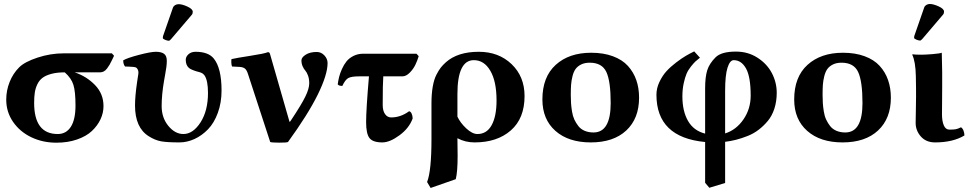

<svg xmlns="http://www.w3.org/2000/svg" viewBox="-20 -703 4854 961"><path d="M480 -340.8C487.1 -340.8 493.7 -342.4 499.5 -345.5C505.4 -348.6 510.9 -353.6 516.1 -360.6C521.3 -367.6 525.5 -373.8 528.6 -379.2C531.7 -384.5 535.6 -392.3 540.5 -402.3L550.8 -423.8L540 -436H298.8C254.9 -436 211.3 -429 168.2 -414.8C125.1 -400.6 94.4 -384.4 76.2 -366.2C55.3 -345.4 39.3 -320.8 28.1 -292.5C16.8 -264.2 11.2 -234.7 11.2 -204.1C11.2 -163.1 22.6 -126.1 45.4 -93C68.2 -60 98.6 -34.3 136.7 -16.1C174.8 2.1 216.6 11.2 262.2 11.2C300.3 11.2 334.8 5.9 365.7 -4.9C396.6 -15.6 421.5 -29.9 440.2 -47.6C458.9 -65.3 473.2 -84.9 483.2 -106.2C493.1 -127.5 498 -149.4 498 -171.9C498 -212.9 484 -248 455.8 -277.1C427.7 -306.2 393.7 -327.5 354 -340.8ZM269 -32.2C190.3 -32.2 150.9 -84.1 150.9 -188C150.9 -208.5 152 -226.1 154.3 -240.7C156.6 -255.4 161.1 -269.4 167.7 -282.7C174.4 -296.1 183.3 -306.7 194.6 -314.7C205.8 -322.7 220.5 -329 238.8 -333.7C257 -338.5 278.8 -340.8 304.2 -340.8C326 -321.6 340.4 -300.8 347.4 -278.3C354.4 -255.9 357.9 -221.4 357.9 -174.8C357.9 -128.3 350.2 -92.9 334.7 -68.6C319.3 -44.4 297.4 -32.2 269 -32.2Z M1088.9 -250C1088.9 -324.9 1075.8 -378.3 1049.8 -410.2C1031.6 -432.6 1001.3 -443.8 959 -443.8C944.3 -443.8 932.5 -439.7 923.3 -431.4C914.2 -423.1 909.7 -413.9 909.7 -403.8C909.7 -385.9 915 -372.2 925.8 -362.8C932.9 -356.9 946.3 -351.1 965.8 -345.2C966.1 -345.2 968 -344.7 971.4 -343.8C974.9 -342.8 977.2 -342.1 978.5 -341.8C979.8 -341.5 982 -340.7 985.1 -339.6C988.2 -338.5 990.6 -337.3 992.4 -336.2C994.2 -335 996.2 -333.5 998.3 -331.5C1000.4 -329.6 1002.3 -327.5 1003.9 -325.2C1015.3 -308.3 1021 -279.1 1021 -237.8C1021 -178.5 1008.6 -129.6 983.9 -90.8C958.8 -51.8 930.2 -32.2 897.9 -32.2C870 -32.2 844.8 -45.8 822.5 -73C800.2 -100.2 789.1 -133.1 789.1 -171.9C789.1 -209.6 793 -251.3 800.8 -296.9C801.8 -303.7 803.6 -314.3 806.4 -328.6C809.2 -342.9 811.3 -355.8 812.7 -367.2C814.2 -378.6 814.9 -389.2 814.9 -398.9C814.9 -415.2 810.4 -426.8 801.3 -433.6C792.2 -440.4 778.3 -443.8 759.8 -443.8C742.8 -443.8 714.6 -438.6 675 -428.2C635.5 -417.8 609.4 -408.7 596.7 -400.9C596.7 -387.9 599.8 -377.6 606 -370.1C607.9 -370.1 613.4 -370 622.6 -369.6C631.7 -369.3 639.6 -368.8 646.5 -368.2C653.3 -367.5 658 -366.5 660.6 -365.2C663.9 -363.6 666.7 -360.4 669.2 -355.7C671.6 -351 672.9 -346 672.9 -340.8C672.9 -335.3 671.9 -327.3 669.9 -316.9C668 -306.5 666.7 -297.9 666 -291C659.2 -244.5 655.8 -205.7 655.8 -174.8C655.8 -100.9 678.7 -49.6 724.6 -21C745.8 -7.6 766.4 0.8 786.6 4.4C807.1 8 837.6 9.8 877.9 9.8C903.6 9.8 928.9 4.1 953.6 -7.3C978.4 -18.7 1000.9 -34.9 1021.2 -55.9C1041.6 -76.9 1057.9 -104.3 1070.3 -138.2C1082.7 -172 1088.9 -209.3 1088.9 -250ZM874 -682.1C867.8 -682.1 862.1 -680.6 856.7 -677.5C851.3 -674.4 847.7 -670.2 845.7 -665L795.9 -522C795.2 -520 794.9 -517.1 794.9 -513.2C794.9 -509.9 798.7 -506.8 806.4 -503.7C814 -500.6 820.1 -499 824.7 -499C827.6 -499 831.4 -501.6 835.9 -506.8L939.9 -628.9C943.2 -632.5 944.8 -637.5 944.8 -644C944.8 -653.2 936 -661.8 918.5 -669.9C900.9 -678.1 886.1 -682.1 874 -682.1Z M1221.7 -331.1 1332.5 7.8C1337.4 9.8 1352.2 10.8 1377 11C1401.7 11.1 1416.5 10.1 1421.4 7.8C1488.1 -84 1537.8 -163.2 1570.6 -229.7C1603.3 -296.3 1619.6 -348.8 1619.6 -387.2C1619.6 -401.5 1614.3 -414.4 1603.5 -425.8C1592.8 -437.2 1580.1 -442.9 1565.4 -442.9C1542.6 -442.9 1524.2 -438.3 1510 -429.2C1495.8 -420.1 1488.8 -410.6 1488.8 -400.9C1488.8 -389.8 1490.8 -379.8 1494.9 -370.8C1498.9 -361.9 1503.4 -354.7 1508.3 -349.4C1513.2 -344 1517.7 -335.8 1521.7 -324.7C1525.8 -313.6 1527.8 -300.8 1527.8 -286.1C1527.8 -268.6 1521.4 -246.5 1508.5 -220C1495.7 -193.4 1471.8 -154 1437 -101.6C1433.1 -95.7 1430.8 -92.8 1430.2 -92.8C1429.5 -92.8 1428.7 -94.6 1427.7 -98.1L1332.5 -429.2C1331.2 -434.4 1329.8 -437.8 1328.1 -439.5C1326.5 -441.1 1324.1 -441.9 1320.8 -441.9C1309.4 -437 1280 -430.9 1232.7 -423.6C1185.3 -416.3 1154 -410.8 1138.7 -407.2C1137.7 -403.6 1137.5 -397.5 1137.9 -388.7C1138.4 -379.9 1139.6 -373.7 1141.6 -370.1L1178.7 -368.2C1190.8 -367.5 1199.9 -364.7 1206.1 -359.6C1212.2 -354.6 1217.4 -345.1 1221.7 -331.1Z M1826.7 -320.8C1817.2 -210.1 1812.5 -133.8 1812.5 -91.8C1812.5 -53.1 1818.1 -26.4 1829.3 -12C1840.6 2.5 1862 9.8 1893.6 9.8C1918.6 9.8 1947.3 -2.1 1979.5 -25.9C2011.7 -49.6 2033.7 -77.6 2045.4 -109.9C2045.4 -118.7 2043.7 -126.8 2040.3 -134.3C2036.9 -141.8 2032.6 -145.7 2027.3 -146C1999.3 -125.5 1969.4 -115.2 1937.5 -115.2C1925.5 -115.2 1915.4 -120.7 1907.5 -131.6C1899.5 -142.5 1895.5 -158 1895.5 -178.2C1895.5 -249.2 1896.5 -296.7 1898.4 -320.8H1993.7C2006.3 -320.8 2018.6 -326.8 2030.5 -338.9C2042.4 -350.9 2051.8 -363.9 2058.6 -377.9C2065.4 -391.9 2071.1 -406.6 2075.7 -421.9L2064.5 -434.1H1797.4C1779.8 -434.1 1763.8 -430.4 1749.3 -423.1C1734.8 -415.8 1723.1 -406.7 1714.4 -395.8C1705.6 -384.8 1697.9 -372.1 1691.4 -357.4C1684.9 -342.8 1680.2 -329.4 1677.2 -317.4C1674.3 -305.3 1672 -293.1 1670.4 -280.8C1674 -275.6 1681.6 -272.9 1693.4 -272.9C1703.1 -293.8 1713.2 -307 1723.6 -312.5C1734 -318 1752 -320.8 1777.3 -320.8Z M2465.3 -200.2C2465.3 -147.5 2457.2 -106.3 2440.9 -76.7C2424.6 -47 2400.9 -32.2 2369.6 -32.2C2352.4 -32.2 2333.7 -41.6 2313.7 -60.3C2293.7 -79 2279 -98.6 2269.5 -119.1V-231.9C2269.5 -345.2 2296.9 -401.9 2351.6 -401.9C2386.1 -401.9 2413.7 -384.1 2434.3 -348.6C2455 -313.2 2465.3 -263.7 2465.3 -200.2ZM2261.2 193.8C2267.4 169.4 2270.5 130.5 2270.5 77.1C2270.5 67.4 2270.3 52.5 2270 32.5C2269.7 12.5 2269.5 -2.1 2269.5 -11.2C2295.6 2.8 2324.2 9.8 2355.5 9.8C2430.7 9.8 2491.1 -10.3 2536.9 -50.3C2582.6 -90.3 2605.5 -147.6 2605.5 -222.2C2605.5 -287.3 2583.9 -340.5 2540.8 -381.8C2497.6 -423.2 2442.9 -443.8 2376.5 -443.8C2305.8 -443.8 2250.8 -426.3 2211.4 -391.1C2201.7 -382.3 2193.4 -373.6 2186.5 -365C2179.7 -356.4 2172.3 -344.3 2164.3 -328.9C2156.3 -313.4 2150.2 -293.6 2146 -269.5C2141.8 -245.4 2139.6 -217.6 2139.6 -186V-6.8C2139.6 99.6 2132.3 171.2 2117.7 208L2135.3 237.8Z M2694.8 -205.1C2694.8 -138.7 2716.6 -86.3 2760 -47.9C2803.5 -9.4 2862.5 9.8 2937 9.8C3012.9 9.8 3072.1 -10.2 3114.7 -50C3157.4 -89.9 3178.7 -144.5 3178.7 -213.9C3178.7 -246.1 3174.1 -275.6 3164.8 -302.2C3155.5 -328.9 3141.4 -352.6 3122.6 -373.3C3103.7 -394 3078.6 -410.1 3047.4 -421.6C3016.1 -433.2 2980 -439 2939 -439C2865.1 -439 2805.9 -418.8 2761.5 -378.4C2717 -338.1 2694.8 -280.3 2694.8 -205.1ZM2931.6 -389.2C2972.7 -389.2 3000.4 -373.7 3014.9 -342.8C3029.4 -311.8 3036.6 -259.9 3036.6 -187C3036.6 -89 3008 -40 2950.7 -40C2934.1 -40 2919.3 -42.8 2906.2 -48.3C2893.2 -53.9 2882.7 -61.8 2874.8 -72C2866.8 -82.3 2860.1 -93.2 2854.7 -104.7C2849.4 -116.3 2845.5 -129.8 2843 -145.3C2840.6 -160.7 2838.9 -174.6 2838.1 -187C2837.3 -199.4 2836.9 -213.1 2836.9 -228C2836.9 -247.9 2837.4 -264.7 2838.4 -278.6C2839.4 -292.4 2841.7 -306.8 2845.5 -321.8C2849.2 -336.8 2854.4 -348.8 2861.1 -357.9C2867.8 -367 2877 -374.5 2888.9 -380.4C2900.8 -386.2 2915 -389.2 2931.6 -389.2Z M3737.3 -224.1C3737.3 -180.2 3725.3 -140.6 3701.2 -105.5C3677.1 -70.3 3646.5 -46.9 3609.4 -35.2V-248C3609.4 -300.1 3613.4 -338.8 3621.3 -364C3629.3 -389.2 3639.6 -401.9 3652.3 -401.9C3678.1 -401.9 3698.6 -387.9 3714.1 -360.1C3729.6 -332.3 3737.3 -286.9 3737.3 -224.1ZM3530.3 236.8 3609.4 212.9V6.8C3627.9 4.6 3646.2 1.1 3664.1 -3.4C3682 -8 3701.1 -14.2 3721.4 -22.2C3741.8 -30.2 3760.3 -40.6 3777.1 -53.5C3793.9 -66.3 3809.2 -81.1 3823.2 -97.9C3837.2 -114.7 3848.1 -135.2 3856 -159.4C3863.8 -183.7 3867.7 -210.1 3867.7 -238.8C3867.7 -273.3 3859.5 -306.1 3843.3 -337.2C3827 -368.2 3803 -394 3771.2 -414.3C3739.5 -434.7 3703.6 -444.8 3663.6 -444.8C3614.7 -444.8 3580.7 -435.2 3561.5 -416C3540.7 -395.2 3526.8 -373.5 3519.8 -351.1C3512.8 -328.6 3509.3 -298.7 3509.3 -261.2V-34.2C3470.9 -43.9 3442.3 -65.2 3423.6 -97.9C3404.9 -130.6 3395.5 -171.4 3395.5 -220.2C3395.5 -243.7 3397.6 -265.3 3401.9 -285.2C3406.1 -305 3410.9 -321.2 3416.3 -333.7C3421.6 -346.3 3429 -358.3 3438.2 -369.9C3447.5 -381.4 3455 -389.9 3460.7 -395.3C3466.4 -400.6 3474 -406.9 3483.4 -414.1L3454.6 -445.8C3440.6 -439 3426.8 -431.6 3413.3 -423.8C3399.8 -416 3383.6 -404.9 3364.7 -390.6C3345.9 -376.3 3329.6 -361.7 3315.9 -346.7C3302.2 -331.7 3290.4 -313.7 3280.5 -292.7C3270.6 -271.7 3265.6 -250.5 3265.6 -229C3265.6 -86.4 3346.8 -7.5 3509.3 7.8V211.9Z M3955.1 -205.1C3955.1 -138.7 3976.8 -86.3 4020.3 -47.9C4063.7 -9.4 4122.7 9.8 4197.3 9.8C4273.1 9.8 4332.4 -10.2 4375 -50C4417.6 -89.9 4439 -144.5 4439 -213.9C4439 -246.1 4434.3 -275.6 4425 -302.2C4415.8 -328.9 4401.7 -352.6 4382.8 -373.3C4363.9 -394 4338.9 -410.1 4307.6 -421.6C4276.4 -433.2 4240.2 -439 4199.2 -439C4125.3 -439 4066.2 -418.8 4021.7 -378.4C3977.3 -338.1 3955.1 -280.3 3955.1 -205.1ZM4191.9 -389.2C4232.9 -389.2 4260.7 -373.7 4275.1 -342.8C4289.6 -311.8 4296.9 -259.9 4296.9 -187C4296.9 -89 4268.2 -40 4210.9 -40C4194.3 -40 4179.5 -42.8 4166.5 -48.3C4153.5 -53.9 4143 -61.8 4135 -72C4127 -82.3 4120.4 -93.2 4115 -104.7C4109.6 -116.3 4105.7 -129.8 4103.3 -145.3C4100.8 -160.7 4099.2 -174.6 4098.4 -187C4097.6 -199.4 4097.2 -213.1 4097.2 -228C4097.2 -247.9 4097.7 -264.7 4098.6 -278.6C4099.6 -292.4 4102 -306.8 4105.7 -321.8C4109.5 -336.8 4114.7 -348.8 4121.3 -357.9C4128 -367 4137.3 -374.5 4149.2 -380.4C4161.1 -386.2 4175.3 -389.2 4191.9 -389.2Z M4633.8 -683.1C4627.9 -683.1 4622.3 -681.6 4616.9 -678.5C4611.6 -675.4 4607.9 -671.2 4606 -666L4556.2 -522.9C4555.5 -521 4555.2 -518.1 4555.2 -514.2C4555.2 -510.9 4559 -507.7 4566.7 -504.6C4574.3 -501.5 4580.4 -500 4585 -500C4587.9 -500 4591.6 -502.6 4596.2 -507.8L4700.2 -629.9C4703.5 -633.5 4705.1 -638.5 4705.1 -645C4705.1 -654.1 4696.2 -662.8 4678.5 -670.9C4660.7 -679 4645.8 -683.1 4633.8 -683.1ZM4564.9 -261.2C4565.3 -237.8 4565 -203.9 4564.2 -159.4C4563.4 -115 4563 -91.1 4563 -87.9C4563 -62.2 4571.7 -39.5 4589.1 -19.8C4606.5 -0.1 4630.2 9.8 4660.2 9.8C4719.7 9.8 4768.7 -1.8 4807.1 -24.9C4807.1 -33.4 4805.6 -41.5 4802.5 -49.3C4799.4 -57.1 4795.2 -62.7 4790 -65.9C4779.6 -60.7 4770.9 -57.5 4763.9 -56.2C4756.9 -54.9 4746.3 -54.2 4731.9 -54.2C4719.2 -54.2 4709.9 -61.4 4703.9 -75.7C4697.8 -90 4694.8 -108.4 4694.8 -130.9C4694.8 -138.3 4695 -158.1 4695.3 -190.2C4695.6 -222.2 4695.8 -249.5 4695.8 -272V-342.8C4695.8 -364.3 4695.1 -396.3 4693.8 -439C4687 -436.4 4671.5 -434.1 4647.2 -432.1C4623 -430.2 4604.5 -429.2 4591.8 -429.2C4570.3 -429.2 4555.7 -429.9 4547.9 -431.2L4545.9 -429.2C4557 -406.1 4563 -370.3 4564 -321.8Z"/></svg>

Font: Linux Biolinum G
Style: Bold
Weight: 700
Designer: Philipp H. Poll
Foundry: Philipp H. Poll
Version: Version 1.1.0